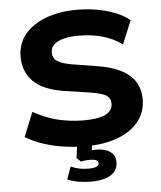

<svg xmlns="http://www.w3.org/2000/svg" viewBox="-60 -768 856 1021"><g transform="rotate(-5 368.0 -257.5)"><path d="M373 11Q311 11 252 2Q193 -7 142.5 -24.5Q92 -42 53 -66L106 -196Q146 -173 189 -157.5Q232 -142 279.5 -134.5Q327 -127 378 -127Q454 -127 491.5 -146.5Q529 -166 529 -202Q529 -224 517.5 -237Q506 -250 482.5 -257.5Q459 -265 424 -271L283 -292Q174 -309 121.5 -360Q69 -411 69 -493Q69 -562 109.5 -611.5Q150 -661 222 -688.5Q294 -716 389 -716Q446 -716 498 -706.5Q550 -697 593.5 -679.5Q637 -662 669 -636L617 -511Q569 -546 511.5 -562Q454 -578 384 -578Q338 -578 304.5 -569Q271 -560 253.5 -543Q236 -526 236 -501Q236 -470 260.5 -454Q285 -438 339 -429L475 -407Q585 -389 640.5 -341Q696 -293 696 -211Q696 -144 656.5 -94Q617 -44 544.5 -16.5Q472 11 373 11ZM383 201Q349 201 315.5 195Q282 189 259 178L283 112Q305 121 327 126Q349 131 376 131Q406 131 419.5 125Q433 119 433 106Q433 95 421.5 90Q410 85 389 85Q379 85 366 86Q353 87 340 90L318 69L331 -20H411L399 59L362 43Q376 38 392.5 36Q409 34 425 34Q455 34 478.5 42Q502 50 515 67Q528 84 528 110Q528 140 510.5 160.5Q493 181 460.5 191Q428 201 383 201Z"/></g></svg>

Font: Nunito Sans 10pt SemiExpanded ExtraBold
Style: Regular
Weight: 800
Width: 6
Designer: Vernon Adams
Foundry: Vernon Adams
Version: Version 3.101;gftools[0.9.27]